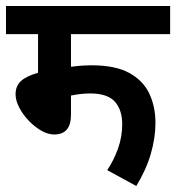

<svg xmlns="http://www.w3.org/2000/svg" viewBox="-20 -642 588 641"><path d="M217 -528V-419Q253 -424 286 -424Q365 -424 411.5 -398.5Q458 -373 478.5 -329.5Q499 -286 499 -232Q499 -182 483.5 -128.5Q468 -75 435 -21L338 -74Q360 -107 374 -146Q388 -185 388 -227Q388 -275 363.5 -302.5Q339 -330 281 -330Q251 -330 217 -323V-259Q217 -193 161 -193Q140 -193 117.5 -206Q95 -219 75.5 -239.5Q56 -260 44 -283.5Q32 -307 32 -327Q32 -355 50 -371.5Q68 -388 107 -399V-528H0V-622H548V-528Z"/></svg>

Font: Noto Sans Devanagari SemiCondensed SemiBold
Style: Regular
Weight: 600
Width: 4
Designer: Jelle Bosma - Monotype Design Team
Foundry: Monotype Imaging Inc.
Version: Version 2.004; ttfautohint (v1.8.4.7-5d5b)